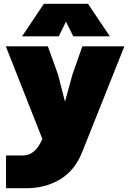

<svg xmlns="http://www.w3.org/2000/svg" viewBox="-20 -809 690 1019"><path d="M325 -269 364 -412 417 -563H640L415 1Q376 97 298 143.5Q220 190 118 190H12V16H100Q128 16 147.5 3.5Q167 -9 178.5 -25Q190 -41 201 -63L205 -71L11 -563H234L288 -413ZM213 -789H447L563 -616H369L330 -694L292 -616H97Z"/></svg>

Font: Azeret Mono Black
Style: Regular
Weight: 900
Designer: Martin Vácha
Foundry: Displaay
Version: Version 1.000; Glyphs 3.0.3, build 3074